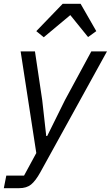

<svg xmlns="http://www.w3.org/2000/svg" viewBox="-40 -785 580 1005"><path d="M300 -261 438 -516H520L171 117Q146 162 122.5 181Q99 200 60 200H-20L-7 134H86L150 16L68 -516H143L181 -261L202 -73H207ZM288 -765H382L464 -622L421 -591L328 -706L189 -590L150 -622Z"/></svg>

Font: IBM Plex Sans
Style: Italic
Weight: 400
Italic angle: -11.31°
Designer: Mike Abbink, Paul van der Laan, Pieter van Rosmalen
Foundry: Bold Monday
Version: Version 3.201